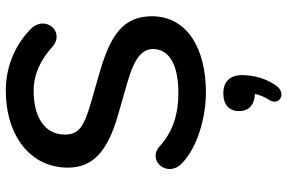

<svg xmlns="http://www.w3.org/2000/svg" viewBox="-184 -536 990 662"><g transform="rotate(-90 311.0 -205.0)"><path d="M324 10C472 10 586 -53 586 -177C585 -274 524 -318 394 -356L286 -387C205 -411 178 -428 178 -477C178 -544 236 -584 329 -584C387 -584 437 -559 480 -520C533 -473 592 -545 542 -594C496 -640 422 -680 330 -680C174 -680 64 -595 64 -466C64 -378 122 -328 249 -292L357 -261C445 -236 472 -209 473 -173C473 -113 412 -85 323 -85C250 -85 191 -102 138 -149C88 -195 26 -121 80 -72C133 -20 236 10 324 10ZM343 257C370 223 383 176 383 135C383 92 360 70 320 70C281 70 259 90 259 124C259 158 280 177 318 179C315 194 309 210 300 224C273 262 317 287 343 257Z"/></g></svg>

Font: SN Pro Medium
Style: Regular
Weight: 500
Designer: Tobias Whetton
Foundry: Supernotes
Version: Version 1.003;Glyphs 3.3 (3324)